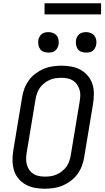

<svg xmlns="http://www.w3.org/2000/svg" viewBox="-20 -1144 640 1172"><path d="M254 8Q222 8 192.5 2.5Q163 -3 137.5 -17Q112 -31 93 -53.5Q74 -76 65.5 -104Q57 -132 56.5 -162.5Q56 -193 61 -225L115 -550Q119 -577 129 -603.5Q139 -630 156 -653.5Q173 -677 197 -695Q221 -713 247 -724Q273 -735 301 -739Q329 -743 355 -743Q387 -743 416.5 -737.5Q446 -732 471.5 -718Q497 -704 516 -681.5Q535 -659 544 -631Q553 -603 553 -572.5Q553 -542 548 -510L494 -185Q490 -158 480 -131.5Q470 -105 453 -81.5Q436 -58 412 -40Q388 -22 362 -11Q336 0 308 4Q280 8 254 8ZM254 -66Q272 -66 290 -68.5Q308 -71 326 -79Q344 -87 359.5 -99.5Q375 -112 386 -127.5Q397 -143 403 -161Q409 -179 412 -197L466 -522Q469 -541 470 -560Q471 -579 465.5 -596.5Q460 -614 450 -628.5Q440 -643 425 -652.5Q410 -662 392 -665.5Q374 -669 355 -669Q337 -669 319 -666.5Q301 -664 283 -656Q265 -648 249.5 -635.5Q234 -623 223 -607.5Q212 -592 206 -574Q200 -556 197 -538L143 -213Q140 -194 139.5 -175Q139 -156 144 -138.5Q149 -121 159 -106.5Q169 -92 184 -82.5Q199 -73 217 -69.5Q235 -66 254 -66ZM505 -823Q491 -823 477 -828Q463 -833 455 -844Q447 -855 444.5 -870Q442 -885 444 -900Q446 -910 451.5 -920Q457 -930 465.5 -936.5Q474 -943 484.5 -945.5Q495 -948 506 -948Q520 -948 534 -942.5Q548 -937 556.5 -926Q565 -915 567.5 -900Q570 -885 567 -870Q565 -860 559.5 -850Q554 -840 545.5 -833.5Q537 -827 526.5 -825Q516 -823 505 -823ZM275 -823Q261 -823 247 -828Q233 -833 225 -844Q217 -855 214.5 -870Q212 -885 214 -900Q216 -910 221.5 -920Q227 -930 235.5 -936.5Q244 -943 254.5 -945.5Q265 -948 276 -948Q290 -948 304 -942.5Q318 -937 326.5 -926Q335 -915 337.5 -900Q340 -885 337 -870Q335 -860 329.5 -850Q324 -840 315.5 -833.5Q307 -827 296.5 -825Q286 -823 275 -823ZM252 -1056V-1124H597V-1056Z"/></svg>

Font: Iosevka Aile Oblique
Style: Regular
Weight: 400
Italic angle: -9°
Designer: Belleve Invis
Foundry: Belleve Invis
Version: Version 31.1.0; ttfautohint (v1.8.4)